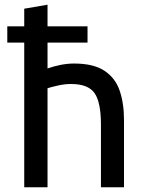

<svg xmlns="http://www.w3.org/2000/svg" viewBox="-20 -796 621 816"><path d="M83 0V-615H11V-684H83V-759L182 -776V-684H352V-615H182V-505Q207 -514 236.5 -520Q266 -526 295 -526Q377 -526 423.5 -495.5Q470 -465 488.5 -411Q507 -357 507 -286V0H409V-267Q409 -361 382 -400Q355 -439 282 -439Q254 -439 224 -432Q194 -425 182 -421V0Z"/></svg>

Font: Ubuntu Sans Medium
Style: Regular
Weight: 500
Designer: Dalton Maag Ltd
Foundry: Dalton Maag Ltd
Version: Version 1.006; ttfautohint (v1.8.4.7-5d5b)